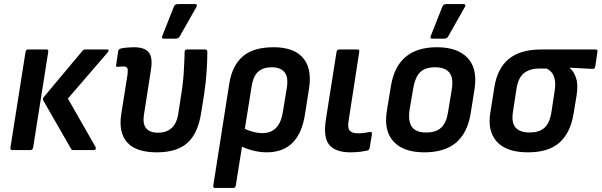

<svg xmlns="http://www.w3.org/2000/svg" viewBox="-20 -734 2942 939"><path d="M339 0Q330 0 327 -7L191 -244Q188 -250 193 -258L383 -485Q388 -492 398 -492H504Q510 -492 511 -488Q512 -484 507 -478L312 -252L448 -14Q450 -8 447.5 -4Q445 0 439 0ZM40 0Q29 0 31 -12L105 -481Q107 -492 118 -492H207Q218 -492 216 -481L142 -12Q139 0 129 0Z M747 11Q646 11 602.5 -37Q559 -85 573 -176L603 -365Q607 -393 602.5 -401Q598 -409 582 -409Q576 -409 569.5 -408.5Q563 -408 556 -407Q546 -406 548 -416L558 -484Q560 -490 562.5 -492.5Q565 -495 572 -497Q586 -500 603 -501.5Q620 -503 635 -503Q687 -503 707.5 -478Q728 -453 718 -391L684 -173Q677 -129 694.5 -107Q712 -85 754 -85Q794 -85 819.5 -108Q845 -131 852 -179L864 -257Q875 -321 878.5 -378Q882 -435 883 -480Q883 -492 894 -492H983Q994 -492 994 -481Q994 -439 990.5 -384.5Q987 -330 978 -271L964 -184Q949 -83 897.5 -36Q846 11 747 11ZM779 -545Q774 -545 772.5 -549.5Q771 -554 774 -559L831 -703Q834 -709 838.5 -711.5Q843 -714 850 -714H935Q941 -714 942.5 -709.5Q944 -705 940 -699L859 -556Q853 -545 840 -545Z M1032 185Q1021 185 1023 174L1101 -323Q1115 -413 1167 -458Q1219 -503 1318 -503Q1416 -503 1461 -452Q1506 -401 1492 -305L1472 -178Q1458 -83 1411 -36Q1364 11 1284 11Q1250 11 1212.5 1Q1175 -9 1150 -24L1163 -112Q1184 -99 1212 -91Q1240 -83 1263 -83Q1306 -83 1331 -109.5Q1356 -136 1364 -190L1383 -306Q1391 -358 1371 -381.5Q1351 -405 1309 -405Q1268 -405 1243.5 -384Q1219 -363 1211 -314L1133 174Q1131 185 1121 185Z M1694 11Q1620 11 1590 -26Q1560 -63 1574 -151L1626 -481Q1628 -492 1639 -492H1728Q1739 -492 1737 -481L1685 -144Q1679 -109 1690 -95.5Q1701 -82 1732 -82Q1747 -82 1762 -84Q1777 -86 1790 -89Q1800 -90 1799 -78L1788 -11Q1786 0 1777 2Q1761 6 1739 8.5Q1717 11 1694 11Z M2055 11Q1953 11 1904.5 -42Q1856 -95 1872 -192L1892 -314Q1923 -503 2117 -503Q2217 -503 2266.5 -451Q2316 -399 2301 -300L2282 -180Q2266 -83 2210 -36Q2154 11 2055 11ZM2065 -86Q2113 -86 2138.5 -110.5Q2164 -135 2172 -190L2189 -294Q2199 -352 2178 -378.5Q2157 -405 2108 -405Q2059 -405 2034.5 -380.5Q2010 -356 2001 -302L1983 -197Q1975 -141 1994.5 -113.5Q2014 -86 2065 -86ZM2092 -545Q2087 -545 2085.5 -549.5Q2084 -554 2087 -559L2144 -703Q2147 -709 2151.5 -711.5Q2156 -714 2163 -714H2248Q2254 -714 2255.5 -709.5Q2257 -705 2253 -699L2172 -556Q2166 -545 2153 -545Z M2562 11Q2457 11 2410 -41Q2363 -93 2378 -183L2397 -303Q2411 -398 2467.5 -445Q2524 -492 2626 -492H2893Q2904 -492 2902 -481L2891 -408Q2888 -396 2878 -397L2767 -403V-401Q2787 -384 2797.5 -352.5Q2808 -321 2800 -268L2785 -177Q2770 -85 2716.5 -37Q2663 11 2562 11ZM2570 -86Q2616 -86 2641.5 -108Q2667 -130 2676 -180L2692 -286Q2698 -321 2693.5 -343.5Q2689 -366 2678.5 -379Q2668 -392 2652 -399H2618Q2573 -399 2544 -377.5Q2515 -356 2506 -300L2488 -183Q2481 -132 2502.5 -109Q2524 -86 2570 -86Z"/></svg>

Font: Sofia Sans Semi Condensed
Style: Bold Italic
Weight: 700
Italic angle: -9°
Version: Version 4.100